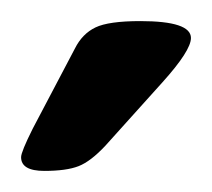

<svg xmlns="http://www.w3.org/2000/svg" viewBox="-20 -738 201 182"><path d="M0 -589Q0 -594 11 -616L51 -692Q58 -706 70.5 -712Q83 -718 113 -718Q161 -718 161 -702Q161 -690 134 -660L80 -600Q66 -585 54.5 -580.5Q43 -576 22 -576Q0 -576 0 -589Z"/></svg>

Font: Asap-Regular
Style: Regular
Weight: 400
Designer: Pablo Cosgaya
Foundry: Omnibus-Type
Version: Version 2.000; ttfautohint (v1.8)